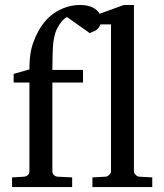

<svg xmlns="http://www.w3.org/2000/svg" viewBox="-20 -757 663 777"><path d="M28.8 0V-39.1L78.1 -42Q86.9 -43 93 -48.8Q99.1 -54.7 99.1 -64V-422.9H35.2V-458L99.1 -476.1Q99.1 -525.4 106.7 -557.9Q114.3 -590.3 132.8 -626Q162.1 -682.6 208.3 -709.7Q254.4 -736.8 303.2 -736.8Q335 -736.8 355 -726.8Q375 -716.8 382.8 -701.2L481 -736.8H522V-63Q522 -56.6 529.3 -49.3Q536.6 -42 543 -42L596.2 -39.1V0H354V-39.1L407.2 -42Q414.1 -42 421.6 -49.3Q429.2 -56.6 429.2 -63V-658.2H386.2Q379.4 -638.7 363 -631.6Q346.7 -624.5 342.8 -623Q341.3 -624.5 327.4 -634.3Q313.5 -644 296.1 -656.2Q278.8 -668.5 265.4 -678Q252 -687.5 251 -688Q229.5 -676.8 211.7 -642.6Q193.8 -608.4 192.9 -538.1L191.9 -474.1H315.9V-422.9H191.9V-64Q191.9 -54.7 198 -48.8Q204.1 -43 212.9 -42L272 -39.1V0Z"/></svg>

Font: Charis
Style: Regular
Weight: 400
Designer: Walt Agee, Miriam Martin, Annie Olsen, Victor Gaultney, Lorna Priest, Alan Ward, Bob Hallissy, Martin Hosken, Sharon Cor
Foundry: SIL Global
Version: Version 7.000